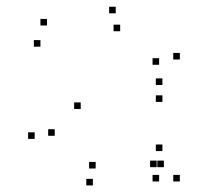

<svg xmlns="http://www.w3.org/2000/svg" viewBox="-20 -542 660 584"><path d="M527 -361V-381H507V-361ZM332 -501.5V-521.5H312V-501.5ZM123 -464.5V-484.5H103V-464.5ZM103 -400V-420H83V-400ZM345.5 -447V-467H325.5V-447ZM464 -345V-365H444V-345ZM464 10V-10H444V10ZM527 10V-10H507V10ZM474 -283.5V-303.5H454V-283.5ZM85.5 -119.5V-139.5H65.5V-119.5ZM262.5 22V2H242.5V22ZM456.5 -33.5V-53.5H436.5V-33.5ZM478.5 -33.5V-53.5H458.5V-33.5ZM474 -82.5V-102.5H454V-82.5ZM271 -29.5V-49.5H251V-29.5ZM146.5 -129V-149H126.5V-129ZM225.5 -210.5V-230.5H205.5V-210.5ZM474 -232V-252H454V-232Z"/></svg>

Font: Monaspace Argon Dots Var
Style: Regular
Weight: 400
Designer: Riley Cran and the Lettermatic Team
Version: Version 1.100 (Monaspace Argon Dots)